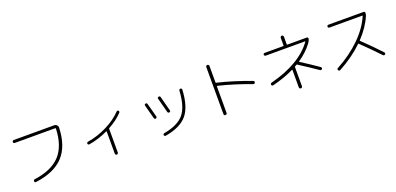

<svg xmlns="http://www.w3.org/2000/svg" viewBox="11 -1819 5979 2898"><g transform="rotate(-20 3000.0 -370.0)"><path d="M158.2 -650.4Q148.4 -650.4 141.6 -656.7Q134.8 -663.1 134.8 -672.9Q134.8 -682.6 141.6 -689.9Q148.4 -697.3 158.2 -697.3H809.6Q834 -697.3 850.6 -679.7Q867.2 -662.1 866.2 -638.7Q856.4 -342.8 708 -184.1Q559.6 -25.4 259.8 13.7Q237.3 16.6 234.4 -5.9Q233.4 -14.6 238.8 -22.5Q244.1 -30.3 252.9 -32.2Q534.2 -70.3 670.4 -217.3Q806.6 -364.3 816.4 -640.6Q816.4 -649.4 807.6 -650.4Z M1209 -245.1Q1200.2 -244.1 1192.9 -249.5Q1185.5 -254.9 1183.6 -263.7Q1182.6 -272.5 1188 -279.8Q1193.4 -287.1 1202.1 -289.1Q1364.3 -315.4 1516.6 -391.6Q1668.9 -467.8 1766.6 -571.3Q1772.5 -577.1 1781.2 -577.1Q1790 -577.1 1795.9 -571.3Q1802.7 -564.5 1802.7 -554.7Q1802.7 -544.9 1795.9 -538.1Q1710 -447.3 1577.1 -374Q1570.3 -370.1 1570.3 -360.4V17.6Q1570.3 27.3 1563 34.7Q1555.7 42 1545.9 42Q1536.1 42 1528.8 35.2Q1521.5 28.3 1521.5 17.6V-336.9Q1521.5 -339.8 1518.6 -341.3Q1515.6 -342.8 1513.7 -341.8Q1365.2 -270.5 1209 -245.1Z M2336.9 27.3Q2328.1 28.3 2320.8 22.5Q2313.5 16.6 2310.5 7.8Q2309.6 -1 2314.9 -7.8Q2320.3 -14.6 2329.1 -16.6Q2557.6 -57.6 2653.8 -173.3Q2750 -289.1 2763.7 -543Q2764.6 -552.7 2772 -559.6Q2779.3 -566.4 2789.1 -565.4Q2798.8 -564.5 2805.2 -557.6Q2811.5 -550.8 2810.5 -541Q2796.9 -271.5 2689.5 -143.1Q2582 -14.6 2336.9 27.3ZM2257.8 -286.1Q2219.7 -433.6 2199.2 -505.9Q2194.3 -528.3 2215.3 -533.2Q2236.3 -538.1 2243.2 -516.6Q2273.4 -413.1 2302.7 -295.9Q2304.7 -287.1 2299.8 -278.3Q2294.9 -269.5 2286.1 -267.6Q2276.4 -265.6 2268.1 -271Q2259.8 -276.4 2257.8 -286.1ZM2436.5 -563.5Q2460 -568.4 2464.8 -546.9Q2498 -426.8 2526.4 -311.5Q2531.2 -290 2508.8 -285.2Q2500 -283.2 2491.7 -288.1Q2483.4 -293 2481.4 -301.8Q2455.1 -409.2 2419.9 -536.1Q2414.1 -557.6 2436.5 -563.5Z M3266.6 17.6V-738.3Q3266.6 -748 3274.4 -755.4Q3282.2 -762.7 3292 -762.7Q3301.8 -762.7 3309.6 -755.4Q3317.4 -748 3317.4 -738.3V-474.6Q3317.4 -466.8 3325.2 -464.8Q3579.1 -404.3 3861.3 -298.8Q3882.8 -290 3875 -267.6Q3872.1 -257.8 3862.8 -253.9Q3853.5 -250 3843.8 -253.9Q3571.3 -355.5 3325.2 -415Q3317.4 -417 3317.4 -408.2V17.6Q3317.4 27.3 3309.6 35.2Q3301.8 43 3292 43Q3282.2 43 3274.4 35.6Q3266.6 28.3 3266.6 17.6Z M4124 -133.8Q4099.6 -128.9 4094.7 -151.4Q4092.8 -161.1 4097.7 -169.4Q4102.5 -177.7 4113.3 -179.7Q4597.7 -303.7 4801.8 -585.9Q4806.6 -592.8 4798.8 -592.8H4168Q4159.2 -592.8 4151.9 -600.1Q4144.5 -607.4 4144.5 -616.2Q4144.5 -625 4151.9 -631.3Q4159.2 -637.7 4168 -637.7H4465.8Q4473.6 -637.7 4473.6 -647.5V-767.6Q4473.6 -777.3 4481 -785.2Q4488.3 -793 4499 -793Q4509.8 -793 4517.1 -785.6Q4524.4 -778.3 4524.4 -767.6V-647.5Q4524.4 -638.7 4533.2 -637.7H4842.8H4843.8Q4857.4 -636.7 4862.3 -627.4Q4867.2 -618.2 4862.8 -603.5Q4858.4 -588.9 4850.6 -574.2Q4842.8 -559.6 4833 -546.9Q4747.1 -430.7 4612.3 -339.8Q4606.4 -335.9 4613.3 -331.1Q4761.7 -236.3 4890.6 -146.5Q4898.4 -141.6 4900.9 -131.3Q4903.3 -121.1 4897.5 -113.3Q4883.8 -95.7 4863.3 -108.4Q4715.8 -210 4574.2 -299.8Q4572.3 -300.8 4570.3 -302.7Q4565.4 -307.6 4557.6 -304.7L4531.2 -290Q4524.4 -286.1 4524.4 -277.3V28.3Q4524.4 38.1 4517.1 45.4Q4509.8 52.7 4499 52.7Q4488.3 52.7 4481 45.4Q4473.6 38.1 4473.6 28.3V-251Q4473.6 -253.9 4471.2 -255.4Q4468.8 -256.8 4466.8 -255.9Q4321.3 -183.6 4124 -133.8Z M5151.4 -3.9Q5131.8 6.8 5120.1 -12.7Q5109.4 -34.2 5127.9 -43.9Q5353.5 -166 5514.2 -324.2Q5674.8 -482.4 5748 -654.3Q5752 -662.1 5743.2 -662.1H5216.8Q5207 -662.1 5200.7 -668.5Q5194.3 -674.8 5194.3 -685.1Q5194.3 -695.3 5200.7 -701.7Q5207 -708 5216.8 -708H5781.2Q5791 -708 5797.4 -701.7Q5803.7 -695.3 5803.7 -684.6Q5803.7 -660.2 5795.9 -641.6Q5728.5 -479.5 5583 -326.2Q5577.1 -320.3 5583 -314.5Q5732.4 -172.9 5867.2 -28.3Q5883.8 -9.8 5867.2 5.9Q5860.4 12.7 5850.1 12.2Q5839.8 11.7 5833 4.9Q5702.1 -134.8 5549.8 -281.2Q5543.9 -287.1 5538.1 -281.2Q5374 -123 5151.4 -3.9Z"/></g></svg>

Font: Rounded Mgen+ 1mn light
Style: Regular
Weight: 200
Designer: [Source Han Sans]
Ryoko NISHIZUKA  (kana & ideographs); Paul D. Hunt (Latin, Greek & Cyrillic); Wenlong ZHANG  (bopomofo
Version: Version 1.059.20150602